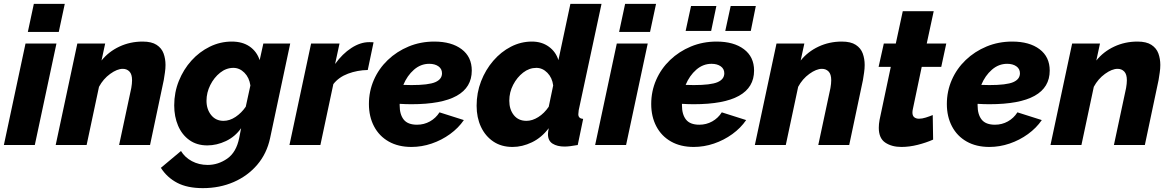

<svg xmlns="http://www.w3.org/2000/svg" viewBox="-30 -750 6054 993"><path d="M145 -730H305L274 -585H114ZM102 -525H262L150 0H-10Z M370 -525H514L495 -437Q532 -483 587.5 -509Q643 -535 708 -535Q754 -535 780 -518Q806 -501 816 -473.5Q826 -446 826 -414Q826 -395 823 -375Q820 -355 817 -336L746 0H586L649 -295Q653 -318 653 -335Q653 -366 639.5 -380Q626 -394 605 -394Q576 -394 540 -368Q504 -342 482 -301L418 0H258Z M1019 223Q939 223 886.5 195.5Q834 168 802 118L906 31Q926 64 962.5 83.5Q999 103 1044 103Q1098 103 1145 70.5Q1192 38 1207 -36L1217 -87Q1186 -43 1138.5 -20.5Q1091 2 1042 2Q988 2 949.5 -25.5Q911 -53 891 -100Q871 -147 871 -205Q871 -272 895 -331.5Q919 -391 960 -436.5Q1001 -482 1055 -508.5Q1109 -535 1169 -535Q1224 -535 1261 -509.5Q1298 -484 1313 -439L1332 -525H1471L1367 -36Q1350 44 1300.5 102Q1251 160 1178.5 191.5Q1106 223 1019 223ZM1126 -125Q1158 -125 1188.5 -145.5Q1219 -166 1241 -198L1265 -308Q1259 -349 1234 -374Q1209 -399 1177 -399Q1140 -399 1108.5 -374Q1077 -349 1057.5 -310Q1038 -271 1038 -229Q1038 -185 1062 -155Q1086 -125 1126 -125Z M1579 -525H1726L1703 -419Q1741 -472 1787.5 -502Q1834 -532 1879 -532Q1897 -532 1902 -531L1872 -388Q1818 -387 1770 -369Q1722 -351 1694 -315L1627 0H1467Z M2098 10Q2030 10 1980.5 -18Q1931 -46 1904.5 -96.5Q1878 -147 1878 -212Q1878 -278 1903.5 -336.5Q1929 -395 1975.5 -439.5Q2022 -484 2083.5 -509.5Q2145 -535 2216 -535Q2305 -535 2357.5 -495.5Q2410 -456 2410 -385Q2410 -211 2098 -211Q2084 -211 2068.5 -211.5Q2053 -212 2037 -213Q2037 -209 2037 -205Q2037 -158 2058 -131.5Q2079 -105 2127 -105Q2163 -105 2193.5 -122Q2224 -139 2243 -169L2369 -129Q2341 -88 2297.5 -56.5Q2254 -25 2202.5 -7.5Q2151 10 2098 10ZM2190 -420Q2146 -420 2111 -389.5Q2076 -359 2056 -311Q2078 -310 2098 -310Q2186 -310 2221 -325Q2256 -340 2256 -371Q2256 -394 2237.5 -407Q2219 -420 2190 -420Z M2621 10Q2563 10 2521.5 -18Q2480 -46 2457.5 -94Q2435 -142 2435 -203Q2435 -270 2458 -329.5Q2481 -389 2521 -435.5Q2561 -482 2612.5 -508.5Q2664 -535 2721 -535Q2772 -535 2808.5 -508.5Q2845 -482 2858 -439L2920 -730H3081L2963 -180Q2961 -166 2961 -159Q2961 -137 2986 -135L2958 0Q2914 8 2890 8Q2852 8 2828 -7Q2804 -22 2804 -56Q2804 -67 2808 -87Q2771 -38 2721 -14Q2671 10 2621 10ZM2693 -125Q2723 -125 2754 -144.5Q2785 -164 2808 -198L2831 -308Q2826 -348 2801 -373.5Q2776 -399 2744 -399Q2707 -399 2675.5 -374.5Q2644 -350 2624 -311.5Q2604 -273 2604 -229Q2604 -184 2627.5 -154.5Q2651 -125 2693 -125Z M3203 -730H3363L3332 -585H3172ZM3160 -525H3320L3208 0H3048Z M3558 10Q3490 10 3440.5 -18Q3391 -46 3364.5 -96.5Q3338 -147 3338 -212Q3338 -278 3363.5 -336.5Q3389 -395 3435.5 -439.5Q3482 -484 3543.5 -509.5Q3605 -535 3676 -535Q3765 -535 3817.5 -495.5Q3870 -456 3870 -385Q3870 -211 3558 -211Q3544 -211 3528.5 -211.5Q3513 -212 3497 -213Q3497 -209 3497 -205Q3497 -158 3518 -131.5Q3539 -105 3587 -105Q3623 -105 3653.5 -122Q3684 -139 3703 -169L3829 -129Q3801 -88 3757.5 -56.5Q3714 -25 3662.5 -7.5Q3611 10 3558 10ZM3650 -420Q3606 -420 3571 -389.5Q3536 -359 3516 -311Q3538 -310 3558 -310Q3646 -310 3681 -325Q3716 -340 3716 -371Q3716 -394 3697.5 -407Q3679 -420 3650 -420ZM3516 -590 3544 -719H3675L3648 -590ZM3721 -590 3749 -719H3879L3853 -590Z M3986 -525H4130L4111 -437Q4148 -483 4203.5 -509Q4259 -535 4324 -535Q4370 -535 4396 -518Q4422 -501 4432 -473.5Q4442 -446 4442 -414Q4442 -395 4439 -375Q4436 -355 4433 -336L4362 0H4202L4265 -295Q4269 -318 4269 -335Q4269 -366 4255.5 -380Q4242 -394 4221 -394Q4192 -394 4156 -368Q4120 -342 4098 -301L4034 0H3874Z M4515 -89Q4515 -99 4516 -109Q4517 -119 4519 -130L4577 -404H4514L4541 -525H4603L4639 -692H4799L4763 -525H4864L4838 -404H4737L4691 -185Q4690 -181 4689.5 -176.5Q4689 -172 4689 -168Q4689 -151 4698.5 -143.5Q4708 -136 4723 -136Q4739 -136 4758 -142Q4777 -148 4794 -155L4796 -28Q4760 -12 4716.5 -1Q4673 10 4632 10Q4582 10 4548.5 -12.5Q4515 -35 4515 -89Z M5087 10Q5019 10 4969.5 -18Q4920 -46 4893.5 -96.5Q4867 -147 4867 -212Q4867 -278 4892.5 -336.5Q4918 -395 4964.5 -439.5Q5011 -484 5072.5 -509.5Q5134 -535 5205 -535Q5294 -535 5346.5 -495.5Q5399 -456 5399 -385Q5399 -211 5087 -211Q5073 -211 5057.5 -211.5Q5042 -212 5026 -213Q5026 -209 5026 -205Q5026 -158 5047 -131.5Q5068 -105 5116 -105Q5152 -105 5182.5 -122Q5213 -139 5232 -169L5358 -129Q5330 -88 5286.5 -56.5Q5243 -25 5191.5 -7.5Q5140 10 5087 10ZM5179 -420Q5135 -420 5100 -389.5Q5065 -359 5045 -311Q5067 -310 5087 -310Q5175 -310 5210 -325Q5245 -340 5245 -371Q5245 -394 5226.5 -407Q5208 -420 5179 -420Z M5515 -525H5659L5640 -437Q5677 -483 5732.5 -509Q5788 -535 5853 -535Q5899 -535 5925 -518Q5951 -501 5961 -473.5Q5971 -446 5971 -414Q5971 -395 5968 -375Q5965 -355 5962 -336L5891 0H5731L5794 -295Q5798 -318 5798 -335Q5798 -366 5784.5 -380Q5771 -394 5750 -394Q5721 -394 5685 -368Q5649 -342 5627 -301L5563 0H5403Z"/></svg>

Font: Raleway ExtraBold
Style: Italic
Weight: 800
Italic angle: -12°
Designer: Matt McInerney, Pablo Impallari, Rodrigo Fuenzalida
Foundry: Matt McInerney, Pablo Impallari, Rodrigo Fuenzalida
Version: Version 4.026